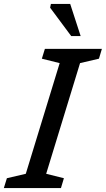

<svg xmlns="http://www.w3.org/2000/svg" viewBox="-40 -955 538 975"><path d="M263 -634.5 172.5 -657 188 -707H477.5L462.5 -657L366.5 -634.5L194.5 -72.5L284.5 -50L269.5 0H-20.5L-5 -50L91 -72.5ZM369.5 -772H321.5L214.5 -916L218.5 -935H316.5Z"/></svg>

Font: Newsreader 6pt
Style: Italic
Weight: 400
Italic angle: -17°
Designer: Hugues Gentile
Foundry: Production Type
Version: Version 1.003; ttfautohint (v1.8.3)